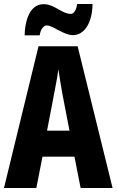

<svg xmlns="http://www.w3.org/2000/svg" viewBox="-20 -947 587 967"><path d="M104 -769H180C184 -802 202 -819 215 -819C247 -819 299 -770 348 -770C400 -770 445 -825 446 -927H369C364 -898 354 -877 336 -877C292 -877 254 -926 200 -926C124 -926 105 -830 104 -769ZM386 0H547L371 -714H174L0 0H163L194 -158H355ZM295 -470 330 -289H217L252 -472C260 -513 270 -564 274 -598C280 -560 285 -522 295 -470Z"/></svg>

Font: Noto Sans Sinhala UI ExtraCondensed ExtraBold
Style: Regular
Weight: 800
Width: 2
Designer: Jelle Bosma - Monotype Design Team
Foundry: Monotype Imaging Inc.
Version: Version 2.006